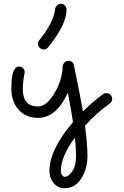

<svg xmlns="http://www.w3.org/2000/svg" viewBox="-20 -650 650 1010"><path d="M300 -630Q313 -630 321.5 -621Q330 -612 330 -600Q330 -520 233 -401Q224 -390 210 -390Q197 -390 188.5 -399Q180 -408 180 -420Q180 -430 187 -439Q263 -533 270 -603Q272 -614 280.5 -622Q289 -630 300 -630ZM300 250Q300 264 307 272Q314 280 320 280Q341 280 360.5 250.5Q380 221 380 170Q380 126 374 74Q300 174 300 250ZM240 250Q240 138 364 -8Q353 -79 337 -163Q277 -30 180 -30Q116 -30 78 -73Q40 -116 40 -180V-189Q40 -300 80 -300Q93 -300 101.5 -291Q110 -282 110 -270Q110 -269 109.5 -267Q109 -265 109 -264Q100 -220 100 -180Q100 -90 180 -90Q224 -90 265.5 -158.5Q307 -227 310 -301Q311 -313 319.5 -321.5Q328 -330 340 -330Q364 -330 369 -306Q403 -143 416 -64Q477 -123 523 -155Q529 -160 540 -160Q552 -160 561 -151Q570 -142 570 -130Q570 -115 557 -105Q490 -58 427 11Q440 109 440 170Q440 238 407.5 289Q375 340 320 340Q283 340 261.5 312Q240 284 240 250Z"/></svg>

Font: Pecita
Style: Book
Weight: 400
Width: 7
Version: Version 4.3